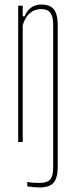

<svg xmlns="http://www.w3.org/2000/svg" viewBox="-20 -625 332 845"><path d="M153 200Q142 200 126 198.5Q110 197 100 195V176Q110.5 178 123 179Q135.5 180 151 180Q187 180 200.5 165.5Q214 151 214 110V-514Q214 -552.5 201.8 -568.8Q189.5 -585 161 -585Q132 -585 111 -566.8Q90 -548.5 80 -514V0H60V-600H80V-553H88Q98 -578 116.8 -591.5Q135.5 -605 161 -605Q200 -605 217 -584Q234 -563 234 -514V110Q234 158 216 179Q198 200 153 200Z"/></svg>

Font: Big Shoulders Display Thin Thin
Style: Regular
Weight: 250
Version: Version 2.002